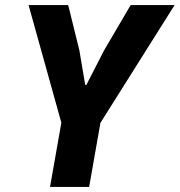

<svg xmlns="http://www.w3.org/2000/svg" viewBox="-20 -736 708 756"><path d="M231 -219 92.5 -716H248.5L292.5 -538L315.5 -401.5H320L390 -538L494.5 -716H667.5L354.5 -219ZM177 0 236.5 -338H390.5L331 0Z"/></svg>

Font: Google Sans Code
Style: Italic
Weight: 400
Italic angle: -10°
Monospace: yes
Designer: Google Sans Code Authors
Foundry: Google LLC
Version: Version 6.000